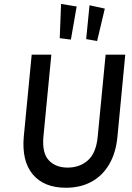

<svg xmlns="http://www.w3.org/2000/svg" viewBox="-20 -914 653 948"><path d="M305.5 13Q197 13 141.8 -53Q86.5 -119 97.5 -240.5L136.5 -644H233.5L194.5 -240.5Q187 -158.5 221 -122.5Q255 -86.5 314 -86.5Q373.5 -86.5 414.2 -122.5Q455 -158.5 462.5 -240.5L501.5 -644H598.5L560 -240.5Q552.5 -159.5 519.2 -102.8Q486 -46 431.5 -16.5Q377 13 305.5 13ZM459.5 -711.5 405.5 -721 422 -888 497.5 -871.5ZM330 -718.5 275 -725.5 281.5 -894.5 358.5 -882Z"/></svg>

Font: Karla SemiBold
Style: Italic
Weight: 600
Italic angle: -8°
Designer: Jonathan Pinhorn
Version: Version 2.004;gftools[0.9.33]